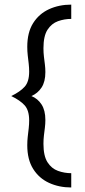

<svg xmlns="http://www.w3.org/2000/svg" viewBox="-20 -691 373 840"><path d="M291.7 129.2Q238.2 129.2 194.4 109Q150.7 88.9 125 47.9Q99.3 6.9 99.3 -55.6Q99.3 -75 101.4 -93.4Q103.5 -111.8 105.6 -129.5Q107.6 -147.2 107.6 -163.9Q107.6 -208.3 87.8 -230.2Q68.1 -252.1 29.2 -270.8Q68.1 -289.6 87.8 -311.5Q107.6 -333.3 107.6 -377.8Q107.6 -394.4 105.6 -412.2Q103.5 -429.9 101.4 -448.3Q99.3 -466.7 99.3 -486.1Q99.3 -549.3 125 -589.9Q150.7 -630.6 194.4 -650.7Q238.2 -670.8 291.7 -670.8V-608.3Q261.8 -608.3 233.7 -598.3Q205.6 -588.2 187.8 -560.8Q170.1 -533.3 170.1 -479.9Q170.1 -460.4 172.2 -443.1Q174.3 -425.7 176.4 -409Q178.5 -392.4 178.5 -375.7Q178.5 -333.3 161.8 -308Q145.1 -282.6 117.4 -270.8Q145.1 -259.7 161.8 -234Q178.5 -208.3 178.5 -166Q178.5 -149.3 176.4 -132.6Q174.3 -116 172.2 -98.6Q170.1 -81.2 170.1 -61.8Q170.1 -9 187.8 18.8Q205.6 46.5 233.7 56.6Q261.8 66.7 291.7 66.7Z"/></svg>

Font: Afacad Flux
Style: Regular
Weight: 400
Designer: Kristian Moeller
Foundry: Dicotype
Version: Version 1.100